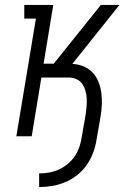

<svg xmlns="http://www.w3.org/2000/svg" viewBox="-20 -550 540 775"><path d="M138 205V150Q158 150 178 146.5Q198 143 217 134.5Q236 126 253 112Q270 98 282 80Q294 62 300.5 42.5Q307 23 310 3L326 -89Q328 -105 329.5 -121.5Q331 -138 330 -154Q329 -170 324.5 -185Q320 -200 311.5 -212Q303 -224 288.5 -230.5Q274 -237 258 -237H147L108 0H46L125 -475H78V-530H195L156 -293H197L387 -530H462L272 -292Q296 -291 317.5 -282Q339 -273 354 -257Q369 -241 377.5 -219.5Q386 -198 389 -175Q392 -152 391 -128Q390 -104 386 -80L370 12Q366 39 356.5 65Q347 91 331 114.5Q315 138 292.5 156Q270 174 244 185Q218 196 191 200.5Q164 205 138 205Z"/></svg>

Font: Iosevka Slab Light
Style: Italic
Weight: 300
Italic angle: -9°
Monospace: yes
Designer: Belleve Invis
Foundry: Belleve Invis
Version: Version 11.1.1; ttfautohint (v1.8.3)